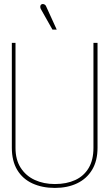

<svg xmlns="http://www.w3.org/2000/svg" viewBox="-20 -910 538 941"><path d="M206 -879Q204 -884 200.5 -886.5Q197 -889 192.5 -890Q188 -891 184 -889Q180 -887 178.5 -883Q177 -879 177.5 -874.5Q178 -870 180 -866L237 -765H258ZM458 -186V-700H438V-185Q438 -126 414.5 -86.5Q391 -47 348.5 -27.5Q306 -8 249 -8Q194 -8 150.5 -28Q107 -48 81.5 -87.5Q56 -127 56 -185V-700H38V-186Q38 -121 64.5 -77Q91 -33 139 -11Q187 11 249 11Q311 11 358 -11.5Q405 -34 431.5 -78Q458 -122 458 -186Z"/></svg>

Font: Advent Pro Thin
Style: Regular
Weight: 250
Version: Version 3.000